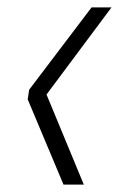

<svg xmlns="http://www.w3.org/2000/svg" viewBox="-20 -557 322 520"><path d="M207 -57H152L55 -288L59 -314L228 -537H282L106 -301Z"/></svg>

Font: Economica
Style: Italic
Weight: 400
Designer: Vicente Lamonaca
Foundry: Vicente Lamonaca
Version: Version 1.100